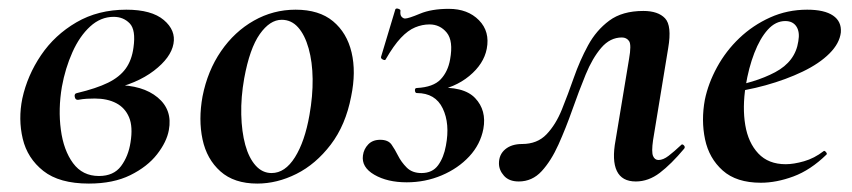

<svg xmlns="http://www.w3.org/2000/svg" viewBox="-20 -422 2024 456"><path d="M191 14Q121 14 83 -16Q45 -46 34 -92.5Q23 -139 33 -188Q45 -243 77.5 -291Q110 -339 161.5 -369Q213 -399 280 -399Q340 -399 369 -374.5Q398 -350 392 -318Q386 -285 345.5 -254Q305 -223 240 -209L255 -220Q319 -220 354.5 -190.5Q390 -161 381 -113Q376 -85 353 -55.5Q330 -26 289.5 -6Q249 14 191 14ZM215 -4Q250 -4 267.5 -27.5Q285 -51 290 -84Q296 -121 286.5 -143.5Q277 -166 256 -177Q235 -188 205 -188Q196 -188 186.5 -187.5Q177 -187 166 -185Q159 -184 157.5 -192Q156 -200 163 -201Q209 -212 236.5 -225.5Q264 -239 278.5 -259Q293 -279 297 -309Q303 -351 288 -366.5Q273 -382 250 -382Q219 -382 194 -359Q169 -336 152 -298Q135 -260 127 -216Q118 -163 124.5 -114Q131 -65 153.5 -34.5Q176 -4 215 -4Z M591 14Q536 14 503.5 -15Q471 -44 461 -91Q451 -138 461 -193Q473 -254 505 -300.5Q537 -347 583 -373Q629 -399 682 -399Q738 -399 771 -371.5Q804 -344 815 -297.5Q826 -251 814 -193Q801 -125 765.5 -78.5Q730 -32 684 -9Q638 14 591 14ZM625 -11Q657 -11 680.5 -48.5Q704 -86 715 -149Q723 -194 722.5 -234.5Q722 -275 713 -307Q704 -339 688 -357Q672 -375 649 -375Q621 -375 597 -341Q573 -307 560 -236Q552 -191 553 -150Q554 -109 562.5 -78Q571 -47 587 -29Q603 -11 625 -11Z M942 -378Q950 -378 977.5 -389.5Q1005 -401 1046 -401Q1091 -401 1117.5 -374Q1144 -347 1136 -306Q1129 -270 1094.5 -241.5Q1060 -213 1009 -205L1013 -213Q1081 -218 1108.5 -189Q1136 -160 1128 -116Q1121 -79 1094.5 -50.5Q1068 -22 1029 -5.5Q990 11 946 11Q900 11 869 -7Q838 -25 842 -53Q844 -68 854.5 -79Q865 -90 883 -90Q902 -90 910 -78.5Q918 -67 925 -53Q933 -37 946 -24Q959 -11 981 -11Q1007 -11 1020.5 -29.5Q1034 -48 1039 -76Q1049 -128 1031.5 -164.5Q1014 -201 970 -201Q966 -201 965.5 -207Q965 -213 970 -213Q1009 -215 1026.5 -233.5Q1044 -252 1049 -281Q1057 -325 1041 -344.5Q1025 -364 1000 -364Q983 -364 966 -357Q949 -350 932 -332Q915 -314 896 -281Q895 -278 889.5 -280.5Q884 -283 885 -287L919 -400Q921 -403 926.5 -401Q932 -399 931 -396Q930 -386 934 -382Q938 -378 942 -378Z M1212 9Q1189 9 1177 -4.5Q1165 -18 1165 -34Q1165 -55 1180 -67.5Q1195 -80 1220 -80Q1256 -80 1278 -103Q1300 -126 1314.5 -162Q1329 -198 1343 -238Q1357 -278 1376.5 -314Q1396 -350 1427 -373Q1458 -396 1508 -396Q1543 -396 1559.5 -378.5Q1576 -361 1567 -308L1531 -89Q1527 -61 1531 -51.5Q1535 -42 1544 -42Q1555 -42 1568 -52Q1581 -62 1597 -77Q1600 -81 1604 -77Q1608 -73 1605 -69Q1574 -32 1547 -11.5Q1520 9 1490 9Q1457 9 1445 -16Q1433 -41 1442 -89L1474 -282Q1480 -316 1474 -324.5Q1468 -333 1457 -333Q1429 -333 1408 -308.5Q1387 -284 1371 -245Q1355 -206 1339.5 -162Q1324 -118 1306.5 -79Q1289 -40 1266.5 -15.5Q1244 9 1212 9Z M1787 12Q1729 12 1696.5 -17Q1664 -46 1654.5 -91Q1645 -136 1654 -185Q1662 -224 1683 -262.5Q1704 -301 1736 -331.5Q1768 -362 1809 -380.5Q1850 -399 1897 -399Q1938 -399 1958.5 -385Q1979 -371 1977 -345Q1974 -319 1950 -295Q1926 -271 1886.5 -252Q1847 -233 1798.5 -219.5Q1750 -206 1700 -201L1702 -214Q1773 -225 1821 -250.5Q1869 -276 1876 -324Q1880 -346 1871.5 -359Q1863 -372 1845 -372Q1822 -372 1803.5 -351.5Q1785 -331 1771.5 -296Q1758 -261 1751 -218Q1743 -167 1750 -125Q1757 -83 1781 -57.5Q1805 -32 1846 -32Q1865 -32 1889.5 -39Q1914 -46 1936 -63Q1938 -65 1941.5 -61Q1945 -57 1943 -55Q1905 -18 1864.5 -3Q1824 12 1787 12Z"/></svg>

Font: Cormorant
Style: Bold Italic
Weight: 700
Italic angle: -10°
Designer: Christian Thalmann (Catharsis Fonts)
Foundry: Catharsis Fonts
Version: Version 4.000